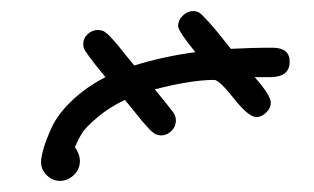

<svg xmlns="http://www.w3.org/2000/svg" viewBox="-20 -222 565 346"><path d="M54 70Q54 61 58.5 45.5Q63 30 73.5 7Q84 -16 109.5 -40.5Q135 -65 170 -83Q132 -129 131 -136Q130 -138 130 -142Q130 -153 138 -160.5Q146 -168 157 -168Q159 -168 161 -167.5Q163 -167 165 -166.5Q167 -166 169.5 -164Q172 -162 174 -160.5Q176 -159 179 -155.5Q182 -152 184.5 -149.5Q187 -147 191.5 -141.5Q196 -136 200 -131Q204 -126 210 -118.5Q216 -111 222 -104Q273 -120 332 -128Q301 -166 301 -175Q301 -186 309.5 -194Q318 -202 328 -202Q334 -202 338.5 -199.5Q343 -197 357 -181.5Q371 -166 396 -134Q438 -136 459 -136H471Q502 -136 502 -111Q502 -83 467 -83H439Q468 -50 468 -37Q468 -27 459.5 -19Q451 -11 442 -11Q428 -11 401.5 -44.5Q375 -78 366 -78Q325 -78 259 -61Q286 -28 291.5 -20.5Q297 -13 297 -5Q297 6 289 14Q281 22 270 22Q268 22 266 21.5Q264 21 262 20.5Q260 20 257.5 18Q255 16 253 14.5Q251 13 248 9.5Q245 6 242.5 3.5Q240 1 235.5 -4.5Q231 -10 227 -15Q223 -20 217 -27.5Q211 -35 205 -42Q176 -28 155.5 -10.5Q135 7 128.5 17Q122 27 115 43Q124 56 124 68Q124 83 113 93.5Q102 104 88 104Q75 104 64.5 94Q54 84 54 70Z"/></svg>

Font: CMU Typewriter Text
Style: LightOblique
Weight: 200
Italic angle: -9.46001°
Version: Version 0.7.0